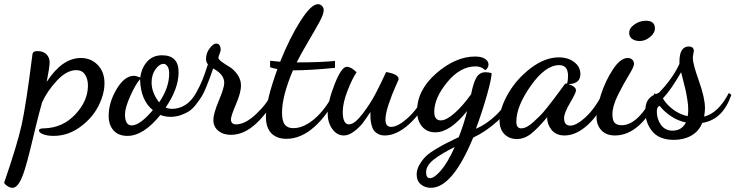

<svg xmlns="http://www.w3.org/2000/svg" viewBox="-116 -617 3513 917"><path d="M140 32Q109 32 89.5 24Q70 16 70 6Q70 -4 94 -4Q183 -6 243.5 -70.5Q304 -135 304 -208Q304 -240 290 -261Q276 -282 248 -282Q202 -282 155 -231Q108 -180 85 -128Q71 -79 54.5 -11Q38 57 27 102.5Q16 148 2.5 192Q-11 236 -25.5 258Q-40 280 -56 280Q-68 280 -81.5 271Q-95 262 -96 255Q-34 75 -13 -19Q8 -113 38 -350Q39 -360 40.5 -363.5Q42 -367 47 -370Q52 -373 62 -373Q91 -373 106 -357.5Q121 -342 121 -320Q121 -296 107 -226Q181 -340 270 -340Q319 -340 351 -306.5Q383 -273 383 -220Q383 -167 353.5 -109.5Q324 -52 266 -10Q208 32 140 32Z M698 -59Q672 -59 650 -68Q569 32 493 32Q449 32 426 5.5Q403 -21 403 -63Q403 -128 441 -191.5Q479 -255 524 -255Q533 -255 554 -247Q560 -293 587 -323Q614 -353 658 -353Q737 -353 737 -272Q737 -194 675 -103Q693 -97 704 -97Q740 -97 769.5 -116Q799 -135 819.5 -171.5Q840 -208 851.5 -237Q863 -266 877 -310Q868 -321 868 -335Q868 -364 885.5 -386.5Q903 -409 916 -409Q938 -409 938 -378Q938 -374 932.5 -359.5Q927 -345 927 -342Q927 -333 944 -321Q961 -309 981 -297Q1001 -285 1018 -261Q1035 -237 1035 -208Q1035 -175 1011 -119Q987 -63 987 -47Q987 -23 1012 -23Q1055 -23 1107.5 -72.5Q1160 -122 1181 -170L1201 -156Q1167 -83 1108.5 -28Q1050 27 987 27Q950 27 926.5 7.5Q903 -12 903 -44Q903 -74 929 -136Q955 -198 955 -221Q955 -262 902 -290Q891 -259 886.5 -246Q882 -233 869.5 -202.5Q857 -172 848 -157.5Q839 -143 822 -120.5Q805 -98 788.5 -87Q772 -76 748.5 -67.5Q725 -59 698 -59ZM614 -91Q555 -139 553 -239Q531 -214 506 -158Q481 -102 481 -71Q481 -18 513 -18Q552 -18 614 -91ZM608 -223Q608 -175 644 -128Q692 -198 692 -266Q692 -288 684 -300Q676 -312 666 -312Q645 -312 626.5 -286Q608 -260 608 -223Z M1484 -326V-293Q1365 -281 1283 -281Q1231 -158 1231 -80Q1231 -39 1244 -22Q1257 -5 1285 -5Q1335 -5 1387.5 -50.5Q1440 -96 1479 -174L1493 -164Q1452 -71 1387 -12.5Q1322 46 1252 46Q1206 46 1180 19.5Q1154 -7 1154 -59Q1154 -137 1209 -287Q1183 -292 1174 -296V-327Q1198 -324 1222 -322Q1267 -435 1318.5 -516Q1370 -597 1402 -597Q1413 -597 1421.5 -589Q1430 -581 1430 -568Q1430 -550 1411 -514.5Q1392 -479 1357 -420Q1322 -361 1301 -319Q1416 -319 1484 -326Z M1728 -273Q1788 -263 1788 -239Q1788 -237 1772 -201.5Q1756 -166 1740.5 -120Q1725 -74 1725 -46Q1725 -11 1752 -11Q1785 -11 1833.5 -55.5Q1882 -100 1917 -171L1932 -159Q1898 -78 1838 -24Q1778 30 1722 30Q1703 30 1689.5 22.5Q1676 15 1669 5Q1662 -5 1658 -22Q1654 -39 1653.5 -51Q1653 -63 1653 -82Q1631 -48 1615 -27.5Q1599 -7 1574 11.5Q1549 30 1526 30Q1493 30 1471 -1Q1449 -32 1449 -74Q1449 -131 1482 -214.5Q1515 -298 1540 -298Q1561 -298 1587 -272Q1566 -241 1543.5 -183Q1521 -125 1521 -83Q1521 -23 1551 -23Q1577 -23 1615 -72.5Q1653 -122 1679.5 -173Q1706 -224 1728 -273Z M2201 -282Q2183 -300 2156 -300Q2082 -300 2020 -224.5Q1958 -149 1958 -83Q1958 -42 1989 -42Q2016 -42 2055.5 -77Q2095 -112 2134 -167Q2145 -223 2160 -247.5Q2175 -272 2203 -272Q2216 -272 2232 -268Q2232 -242 2210 -164Q2188 -86 2157 -2Q2207 -23 2253.5 -67.5Q2300 -112 2320 -170L2338 -152Q2316 -89 2259.5 -38Q2203 13 2144 40Q2045 280 1942 280Q1914 280 1894 263.5Q1874 247 1874 216Q1874 192 1888 168.5Q1902 145 1918 129.5Q1934 114 1967.5 94Q2001 74 2018.5 65.5Q2036 57 2075 38Q2100 -25 2115 -87Q2034 15 1963 15Q1923 15 1899.5 -13Q1876 -41 1876 -87Q1876 -187 1968 -267Q2060 -347 2153 -347Q2184 -347 2200.5 -336Q2217 -325 2217 -309Q2217 -299 2211 -291Q2205 -283 2201 -282ZM1938 234Q1958 234 1990 197Q2022 160 2056 85Q1991 117 1955 145.5Q1919 174 1919 206Q1919 234 1938 234Z M2656 -263Q2656 -217 2599 -215Q2635 -204 2635 -185Q2635 -174 2606.5 -125.5Q2578 -77 2578 -53Q2578 -17 2608 -17Q2636 -17 2679.5 -56Q2723 -95 2764 -173L2783 -154Q2746 -71 2691 -20.5Q2636 30 2580 30Q2540 30 2518.5 3.5Q2497 -23 2497 -57Q2452 -3 2420 22Q2388 47 2352 47Q2317 47 2293.5 24Q2270 1 2270 -41Q2270 -99 2311 -170Q2352 -241 2419.5 -292Q2487 -343 2553 -343Q2597 -343 2626.5 -320.5Q2656 -298 2656 -263ZM2580 -213Q2583 -218 2588 -218H2590L2592 -217Q2597 -233 2597 -254Q2597 -306 2555 -306Q2489 -306 2419.5 -208Q2350 -110 2350 -36Q2350 -4 2373 -4Q2386 -4 2400.5 -11.5Q2415 -19 2432 -34.5Q2449 -50 2463.5 -64.5Q2478 -79 2497 -103Q2516 -127 2527 -141.5Q2538 -156 2556 -180.5Q2574 -205 2580 -213Z M2882 -340Q2895 -340 2903.5 -332.5Q2912 -325 2912 -311Q2912 -298 2886.5 -256.5Q2861 -215 2835 -162.5Q2809 -110 2809 -72Q2809 -41 2820 -30Q2831 -19 2854 -19Q2933 -19 3011 -172L3026 -156Q2991 -68 2937 -19Q2883 30 2821 30Q2779 30 2756 5Q2733 -20 2733 -59Q2733 -99 2754 -164.5Q2775 -230 2811 -285Q2847 -340 2882 -340ZM2939 -421Q2918 -421 2903.5 -431Q2889 -441 2889 -460Q2889 -483 2914.5 -500.5Q2940 -518 2969 -518Q3012 -518 3012 -481Q3012 -460 2989 -440.5Q2966 -421 2939 -421Z M2966 -86Q2966 -121 2978.5 -139Q2991 -157 3010.5 -165Q3030 -173 3032 -175Q3096 -241 3129 -312V-322Q3129 -395 3174 -395Q3196 -395 3198 -375Q3198 -372 3195.5 -360.5Q3193 -349 3193 -339Q3193 -312 3222 -230.5Q3251 -149 3251 -101Q3251 -84 3247 -60Q3315 -77 3365 -173L3377 -164Q3336 -45 3238 -30Q3222 10 3186 30.5Q3150 51 3103 51Q3033 51 2999.5 10.5Q2966 -30 2966 -86ZM3171 -93Q3171 -114 3167 -139.5Q3163 -165 3160 -179.5Q3157 -194 3148 -228.5Q3139 -263 3137 -272Q3088 -187 3050 -147Q3067 -118 3098 -94.5Q3129 -71 3168 -62Q3171 -71 3171 -93ZM3096 7Q3140 7 3160 -32Q3121 -40 3088 -62.5Q3055 -85 3035 -111Q3021 -108 3021 -84Q3021 -48 3041 -20.5Q3061 7 3096 7Z"/></svg>

Font: Dancing Script
Style: Bold
Weight: 700
Designer: Pablo Impallari
Foundry: Pablo Impallari. www.impallari.com Igino Marini. www.ikern.com
Version: Version 1.002